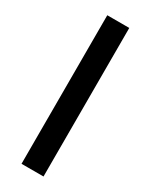

<svg xmlns="http://www.w3.org/2000/svg" viewBox="-178 -701 581 741"><g transform="rotate(30 113.0 -331.0)"><path d="M162 0H64V-662H162Z"/></g></svg>

Font: Anek Malayalam Medium
Style: Regular
Weight: 500
Designer: Maithili Shingre (Malayalam) & Yesha Goshar (Latin)
Foundry: Ek Type
Version: Version 1.003